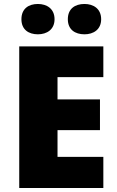

<svg xmlns="http://www.w3.org/2000/svg" viewBox="-20 -1041 589 968"><path d="M88 -944C88 -892 124 -868 171 -868C216 -868 255 -892 255 -944C255 -997 216 -1021 171 -1021C124 -1021 88 -997 88 -944ZM322 -944C322 -892 358 -868 406 -868C451 -868 490 -892 490 -944C490 -997 451 -1021 406 -1021C358 -1021 322 -997 322 -944ZM501 -93V-250H270V-385H484V-540H270V-652H501V-807H77V-93Z"/></svg>

Font: Noto Sans Telugu UI Black
Style: Regular
Weight: 900
Designer: Jelle Bosma - Monotype Design Team
Foundry: Monotype Imaging Inc.
Version: Version 2.005